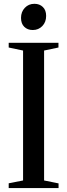

<svg xmlns="http://www.w3.org/2000/svg" viewBox="-20 -962 344 982"><path d="M98 -39V-703.5L24.5 -719V-743H279V-719L205.5 -703.5V-39L279.5 -24V0H24.5V-24.5ZM147 -808.5Q121 -808.5 104.2 -824.8Q87.5 -841 87.5 -870.5Q87.5 -901.5 107 -922Q126.5 -942.5 155.5 -942.5H156.5Q182.5 -942.5 199.2 -926.2Q216 -910 216 -880.5Q216 -849 196.5 -828.8Q177 -808.5 148 -808.5Z"/></svg>

Font: Merriweather 120pt
Style: Regular
Weight: 400
Version: Version 2.100